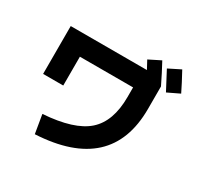

<svg xmlns="http://www.w3.org/2000/svg" viewBox="-187 -1067 1373 1338"><g transform="rotate(30 500.0 -397.5)"><path d="M990 -700 894 -654Q840 -758 816 -802L912 -850Q958 -766 990 -700ZM760 -835Q801 -760 843 -673V-492Q843 24 248 55L223 -94Q469 -111 573.5 -203.5Q678 -296 678 -492V-570H250V-338H88V-723H701Q677 -767 666 -788Z"/></g></svg>

Font: Mplus 1p ExtraBold
Style: Regular
Weight: 800
Version: Version 1.061